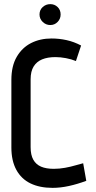

<svg xmlns="http://www.w3.org/2000/svg" viewBox="-20 -897 466 928"><path d="M223 -877Q202 -877 186.5 -863Q171 -849 171 -827Q171 -806 186.5 -791Q202 -776 223 -776Q244 -776 258.5 -791Q273 -806 273 -827Q273 -849 258.5 -863Q244 -877 223 -877ZM347 -602 372 -677Q338 -695 302 -703Q266 -711 229 -711Q174 -711 130.5 -689Q87 -667 61 -622.5Q35 -578 35 -511V-184Q35 -120 59 -76Q83 -32 127.5 -10.5Q172 11 234 11Q272 11 313 2Q354 -7 397 -23L382 -108Q369 -105 345.5 -98Q322 -91 294.5 -86Q267 -81 240 -81Q203 -81 178.5 -91.5Q154 -102 141 -125Q128 -148 128 -186V-514Q128 -552 142.5 -575.5Q157 -599 183.5 -610Q210 -621 248 -621Q272 -621 298.5 -616Q325 -611 347 -602Z"/></svg>

Font: Advent Pro SemiBold
Style: Regular
Weight: 600
Designer: VivaRado, Andreas Kalpakidis
Foundry: VivaRado, Andreas Kalpakidis
Version: Version 3.000